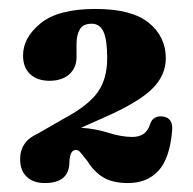

<svg xmlns="http://www.w3.org/2000/svg" viewBox="-20 -737 432 429"><path d="M25 -381.5Q25 -421 64.5 -438.5L124.5 -473Q177.5 -501.5 198.5 -531.2Q219.5 -561 219.5 -606.5Q219.5 -648.5 211.2 -666.2Q203 -684 185 -684Q165.5 -684 158.2 -671.2Q151 -658.5 151 -639V-609.5Q151 -585.5 134.8 -571Q118.5 -556.5 90.5 -556.5Q63.5 -556.5 47.5 -571.2Q31.5 -586 31.5 -613Q31.5 -653 70.8 -685Q110 -717 193.5 -717Q274.5 -717 312.5 -686Q350.5 -655 350.5 -607Q350.5 -568.5 320 -538.5Q289.5 -508.5 216 -476L161 -451.5Q193.5 -449.5 222.5 -440.2Q251.5 -431 276 -431Q290 -431 300.2 -437.5Q310.5 -444 316 -461Q319 -470 326 -473.8Q333 -477.5 340.5 -477Q368 -475.5 364.5 -443.5Q359 -382.5 333.8 -355.2Q308.5 -328 266 -328Q232.5 -328 211.5 -340.2Q190.5 -352.5 175 -377.5Q165 -389.5 160.2 -395.8Q155.5 -402 149.5 -402Q135.5 -402 135 -372.5Q133.5 -328 80 -328Q54.5 -328 39.8 -342Q25 -356 25 -381.5Z"/></svg>

Font: Fraunces 9pt S050
Style: Bold
Weight: 700
Version: Version 1.000; ttfautohint (v1.8.3)